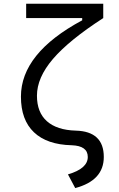

<svg xmlns="http://www.w3.org/2000/svg" viewBox="-20 -752 626 1007"><path d="M374.5 234.4 336.4 162.6Q440.4 132.3 440.4 71.3Q440.4 12.7 356 9.8Q226.6 6.8 158.2 -58.1Q89.8 -123 89.8 -245.1Q89.8 -473.1 411.1 -645.5V-657.2H117.2V-732.4H521.5V-657.2Q341.8 -541 257.8 -442.9Q173.8 -344.7 173.8 -250Q173.8 -162.6 226.1 -116.2Q278.3 -69.8 377.4 -66.9Q524.4 -63 524.4 71.3Q524.4 194.8 374.5 234.4Z"/></svg>

Font: Cascadia Mono NF SemiLight
Style: Regular
Weight: 350
Monospace: yes
Designer: Aaron Bell
Foundry: Saja Typeworks
Version: Version 2404.023; ttfautohint (v1.8.4)